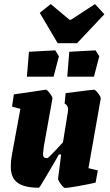

<svg xmlns="http://www.w3.org/2000/svg" viewBox="-20 -913 541 942"><path d="M474 -428 414 -88 460 -77 449 -17Q420 -10 367 -0.5Q314 9 298 9Q292 9 278 -10.5Q264 -30 265 -37L280 -155H269L242 -108Q235 -97 204.5 -44.5Q174 8 171 8Q99 8 66 -16.5Q33 -41 33 -95Q33 -125 38 -151L80 -379L39 -390L48 -450L152 -465L204 -473Q211 -473 225 -454.5Q239 -436 237 -428L195 -194Q191 -164 191 -158Q191 -146 196 -141.5Q201 -137 212 -137Q218 -137 289 -215L313 -364Q314 -369 314 -376Q314 -397 297 -405L302 -456Q434 -473 441 -473Q448 -473 462 -454.5Q476 -436 474 -428ZM122 -659 251 -666 269 -637 243 -537H112ZM320 -659 449 -666 467 -637 441 -537H310ZM175 -850 229 -893 321 -816H328L446 -893L492 -843L358 -701H263Z"/></svg>

Font: Grenze ExtraBold
Style: Italic
Weight: 800
Italic angle: -10°
Designer: Renata Polastri
Foundry: Omnibus-Type
Version: Version 1.002; ttfautohint (v1.8)